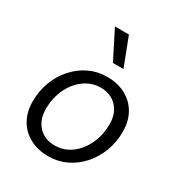

<svg xmlns="http://www.w3.org/2000/svg" viewBox="-182 -884 955 1023"><g transform="rotate(30 295.5 -372.5)"><path d="M47 -196Q47 -261 68.5 -317.5Q90 -374 128.5 -417Q167 -460 217.5 -484Q268 -508 326 -508Q392 -508 441 -481.5Q490 -455 517 -407.5Q544 -360 544 -296Q544 -231 522.5 -174.5Q501 -118 462.5 -75Q424 -32 373.5 -8Q323 16 265 16Q200 16 150.5 -10.5Q101 -37 74 -85Q47 -133 47 -196ZM265 -51Q321 -51 365.5 -83.5Q410 -116 436.5 -172Q463 -228 463 -296Q463 -361 425.5 -401Q388 -441 326 -441Q271 -441 226 -408.5Q181 -376 154.5 -320.5Q128 -265 128 -196Q128 -131 165.5 -91Q203 -51 265 -51ZM315 -587 227 -761H313L380 -587Z"/></g></svg>

Font: Wix Madefor Text
Style: Italic
Weight: 400
Italic angle: -12°
Designer: Dalton Maag Ltd
Foundry: Dalton Maag Ltd
Version: Version 3.100